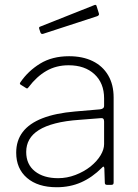

<svg xmlns="http://www.w3.org/2000/svg" viewBox="-20 -776 578 806"><path d="M408 -72Q367 -31 320.5 -10.5Q274 10 218 10Q139 10 93.5 -29Q48 -68 48 -135Q48 -186 75.5 -222Q103 -258 158 -279.5Q213 -301 295 -308L400 -317Q408 -318 412.5 -321.5Q417 -325 417 -332V-363Q417 -427 376.5 -464.5Q336 -502 268 -502Q216 -502 175 -478.5Q134 -455 100 -410Q97 -406 95 -405Q93 -404 90 -406L66 -421Q64 -423 63.5 -425Q63 -427 66 -431Q98 -478 148.5 -509Q199 -540 270 -540Q327 -540 369 -519.5Q411 -499 434 -460Q457 -421 457 -367V-10Q457 -4 454.5 -2Q452 0 447 0H429Q425 0 422.5 -2Q420 -4 420 -9L418 -70Q416 -82 408 -72ZM417 -266Q417 -282 403 -280L314 -273Q255 -269 212.5 -258Q170 -247 143 -230Q116 -213 103 -190Q90 -167 90 -138Q90 -86 126.5 -57Q163 -28 224 -28Q261 -28 296.5 -41.5Q332 -55 360 -77Q388 -100 402.5 -124.5Q417 -149 417 -171V-266ZM385 -752 395 -720Q398 -712 388 -708L161 -634Q157 -633 154.5 -634Q152 -635 150 -639L145 -654Q142 -662 148 -664L377 -755Q383 -757 385 -752Z"/></svg>

Font: Libre Franklin Thin
Style: Regular
Weight: 100
Designer: Pablo Impallari, Rodrigo Fuenzalida, Nhung Nguyen
Foundry: Impallari Type
Version: Version 3.000